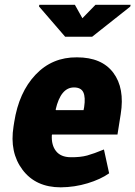

<svg xmlns="http://www.w3.org/2000/svg" viewBox="-20 -780 571 810"><path d="M292 -411.1Q236.3 -411.1 214.8 -317.9L216.3 -315.4H332.5L335 -328.1Q341.3 -370.1 331.5 -390.6Q321.8 -411.1 292 -411.1ZM236.3 10.3Q130.9 10.3 75.2 -63.5Q19.5 -137.2 37.1 -246.6L40 -265.1Q59.6 -390.6 129.9 -464.8Q200.2 -539.1 304.7 -538.1Q409.2 -538.1 458 -473.1Q506.8 -408.2 489.3 -298.8L475.6 -212.4H199.7L198.7 -210Q196.3 -168 216.3 -142.6Q236.3 -117.2 277.8 -116.7Q319.3 -116.2 347.7 -124Q376 -131.8 418.5 -149.4L440.4 -48.8Q404.3 -23.4 349.6 -6.8Q294.9 9.8 236.3 10.3ZM327.6 -703.1 382.8 -759.8H531.2L529.3 -752L368.7 -625H254.9L144.5 -752.9L146 -759.8H295.9Z"/></svg>

Font: Roboto-BlackItalic
Style: Italic
Weight: 900
Italic angle: -12°
Designer: Google
Version: Version 1.100141; 2013